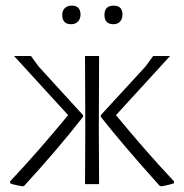

<svg xmlns="http://www.w3.org/2000/svg" viewBox="-20 -654 654 682"><path d="M235 -634Q266 -634 266 -602Q266 -587 257 -577.5Q248 -568 233 -568Q201 -568 201 -601Q201 -616 210 -625Q219 -634 235 -634ZM384 -634Q415 -634 415 -602Q415 -587 406.5 -577.5Q398 -568 383 -568Q351 -568 351 -601Q351 -634 384 -634ZM554 8 547 6Q416 -140 338 -239V-245L497 -418L524 -455H584L392 -245Q499 -115 598 -10V-3Q588 1 554 8ZM60 8Q26 2 16 -3V-10Q115 -115 222 -245L30 -455H90L117 -418L275 -245V-239Q186 -125 66 6ZM282 0 283 -195 282 -455H332L331 -198L332 0Z"/></svg>

Font: Alegreya Sans SC Light
Style: Regular
Weight: 300
Designer: Juan Pablo del Peral
Foundry: Huerta Tipografica
Version: Version 2.007